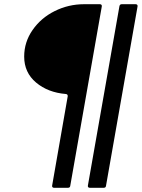

<svg xmlns="http://www.w3.org/2000/svg" viewBox="-20 -783 674 913"><path d="M237 110Q232 110 229.5 107Q227 104 228 99L302 -325V-327Q302 -335 293 -336Q208 -343 151.5 -390.5Q95 -438 95 -514Q95 -583 135 -640.5Q175 -698 240.5 -730.5Q306 -763 380 -763H455Q460 -763 462.5 -760Q465 -757 464 -752L314 101Q313 110 303 110ZM407 110Q402 110 399.5 107Q397 104 398 99L548 -754Q550 -763 559 -763H625Q630 -763 632.5 -760Q635 -757 634 -752L484 101Q483 110 473 110Z"/></svg>

Font: Open Sauce Two
Style: Italic
Weight: 400
Italic angle: -10°
Designer: Alfredo Marco Pradil
Foundry: Creative Sauce Fz LLC
Version: Version 1.477